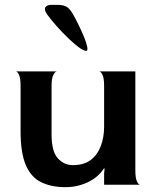

<svg xmlns="http://www.w3.org/2000/svg" viewBox="-20 -763 637 793"><path d="M250 10Q192 10 150 -10.5Q108 -31 86.5 -81.5Q65 -132 65 -222V-408Q65 -440 58.5 -454Q52 -468 45 -468H215Q208 -468 200.5 -454Q193 -440 193 -408V-208Q193 -138 218.5 -109.5Q244 -81 281 -81Q327 -81 355 -102.5Q383 -124 396.5 -160.5Q410 -197 410 -239V-408Q410 -440 403.5 -453.5Q397 -467 390 -468H539V-60Q539 -28 545.5 -14Q552 0 559 0H410V-46L412 -66L410 -68Q401 -54 386.5 -40Q372 -26 352 -15Q332 -4 306 3Q280 10 250 10ZM336 -553Q325 -553 305 -568Q285 -583 261 -606Q237 -629 214 -655Q191 -681 175 -703Q161 -723 167.5 -733Q174 -743 193 -743H217Q246 -743 259.5 -732Q273 -721 285 -698Q296 -678 308 -653Q320 -628 329 -605.5Q338 -583 340.5 -568Q343 -553 336 -553Z"/></svg>

Font: Red Rose SemiBold
Style: Regular
Weight: 600
Designer: Jaikishan Patel
Version: Version 2.000